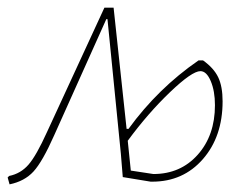

<svg xmlns="http://www.w3.org/2000/svg" viewBox="-37 -472 640 502"><path d="M357 3 284 -9 279 -70 244 -422H241L105 -119Q74 -49 50.5 -23.5Q27 2 -12 10L-17 -8L-13 -12Q17 -18 37.5 -41.5Q58 -65 86 -127L236 -452H260L294 -135H299Q376 -241 482 -314H494Q522 -294 533.5 -270Q545 -246 545 -207Q545 -115 493.5 -56Q442 3 361 3ZM487 -286Q465 -286 407.5 -231Q350 -176 297 -104L305 -26L364 -17Q435 -17 480 -67.5Q525 -118 525 -197Q525 -234 514 -260Q503 -286 487 -286Z"/></svg>

Font: Alegreya Sans Thin
Style: Italic
Weight: 100
Italic angle: -7°
Designer: Juan Pablo del Peral
Foundry: Huerta Tipografica
Version: Version 2.007